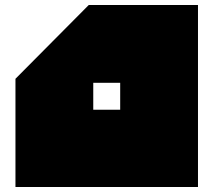

<svg xmlns="http://www.w3.org/2000/svg" viewBox="-20 -750 874 770"><path d="M42 0V-434L336 -730H774V0ZM354 -418V-310H462V-418Z"/></svg>

Font: El Pececito
Style: Regular
Weight: 400
Designer: deFharo
Foundry: deFharo
Version: El Pececito Version 1.000